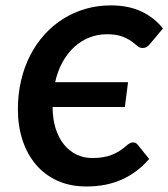

<svg xmlns="http://www.w3.org/2000/svg" viewBox="-20 -675 616 702"><path d="M466.3 -154.3Q476.6 -154.3 482.9 -146.5L525.4 -93.8Q483.4 -44.9 426.5 -19Q369.6 6.8 296.4 6.8Q236.3 6.8 189.7 -14.4Q143.1 -35.6 111.1 -73.5Q79.1 -111.3 62.3 -162.8Q45.4 -214.4 45.4 -275.4Q45.4 -331.1 57.1 -380.9Q68.8 -430.7 90.6 -472.9Q112.3 -515.1 142.8 -548.8Q173.3 -582.5 211.2 -606.2Q249 -629.9 292.7 -642.6Q336.4 -655.3 384.8 -655.3Q451.2 -655.3 498.8 -632.1Q546.4 -608.9 575.7 -570.8L527.8 -513.7Q523.4 -508.3 517.1 -503.9Q510.7 -499.5 501 -499.5Q490.7 -499.5 481.9 -507.3Q473.1 -515.1 459.7 -524.7Q446.3 -534.2 425.3 -542Q404.3 -549.8 370.6 -549.8Q336.9 -549.8 306.6 -537.8Q276.4 -525.9 251.7 -503.4Q227.1 -481 209 -448.5Q190.9 -416 181.6 -374.5H448.2L436.5 -283.7H172.4Q172.4 -240.2 183.3 -205.6Q194.3 -170.9 213.9 -146.7Q233.4 -122.6 259.8 -109.9Q286.1 -97.2 316.9 -97.2Q337.4 -97.2 354.7 -99.9Q372.1 -102.5 387.2 -108.2Q402.3 -113.8 416.5 -122.8Q430.7 -131.8 445.3 -145Q450.2 -148.9 455.6 -151.6Q460.9 -154.3 466.3 -154.3Z"/></svg>

Font: Carlito
Style: Bold Italic
Weight: 700
Italic angle: -7°
Designer: Lukasz Dziedzic
Foundry: tyPoland Lukasz Dziedzic
Version: Version 1.104